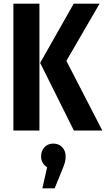

<svg xmlns="http://www.w3.org/2000/svg" viewBox="-20 -712 578 1047"><path d="M195 0H53V-692H195ZM342 -380 538 0H383L199 -369L382 -692H523ZM338 141Q338 158 333.5 174.5Q329 191 316 222L278 315H211L237 200Q204 179 204 141Q204 111 222.5 91Q241 71 271 71Q301 71 319.5 91Q338 111 338 141Z"/></svg>

Font: Fira Sans Compressed SemiBold
Style: Regular
Weight: 600
Width: 1
Designer: bBox Type GmbH & Carrois Corporate GbR & Edenspiekermann AG
Foundry: bBox Type GmbH & Carrois Corporate GbR & Edenspiekermann AG
Version: Version 4.301